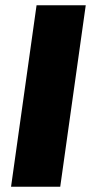

<svg xmlns="http://www.w3.org/2000/svg" viewBox="-20 -710 353 730"><path d="M209 0H22L119 -690H306Z"/></svg>

Font: Exo 2.0 Extra Bold
Style: Italic
Weight: 800
Italic angle: -8°
Designer: Natanael Gama
Version: Version 1.001;PS 001.001;hotconv 1.0.70;makeotf.lib2.5.58329